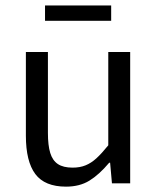

<svg xmlns="http://www.w3.org/2000/svg" viewBox="-20 -678 583 710"><path d="M157.2 -485.8V-187Q157.2 -140.1 165.8 -112.3Q174.3 -84.5 194.1 -71.3Q213.9 -58.1 248.5 -58.1Q275.9 -58.1 296.6 -66.7Q317.4 -75.2 336.4 -92.5Q355.5 -109.9 380.4 -140.6V-485.8H461.4V0H394L387.2 -76.2H383.8Q346.2 -31.7 310.3 -9.8Q274.4 12.2 224.1 12.2Q145.5 12.2 110.6 -34.4Q75.7 -81.1 75.7 -176.3V-485.8ZM391.1 -657.7V-601.1H146.5V-657.7Z"/></svg>

Font: Varta
Style: Regular
Weight: 400
Designer: Joana Correia, Viktoriya Grabowska, Eben Sorkin
Foundry: Sorkin Type
Version: Version 1.002; ttfautohint (v1.3) -l 8 -r 24 -G 200 -x 12 -H